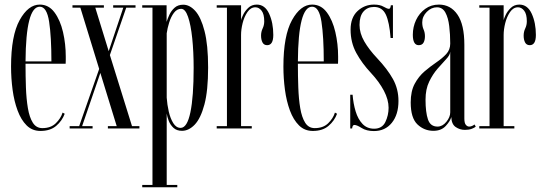

<svg xmlns="http://www.w3.org/2000/svg" viewBox="-20 -546 2314 816"><path d="M152 10.5Q117 10.5 93.2 -13Q69.5 -36.5 54.8 -76.2Q40 -116 33.5 -164.5Q27 -213 27 -263Q27 -394.5 63.5 -460.5Q100 -526.5 149 -526.5Q187 -526.5 211.5 -493.5Q236 -460.5 247.8 -409.8Q259.5 -359 259.5 -305.5Q259.5 -297.5 259.5 -290Q259.5 -282.5 259 -275H88.5V-273Q88.5 -222 90.2 -173.8Q92 -125.5 98.5 -86.5Q105 -47.5 119.5 -24.5Q134 -1.5 160 -1.5Q196 -1.5 217.2 -22.2Q238.5 -43 246 -67.5L255 -62.5Q244 -32.5 218.8 -11Q193.5 10.5 152 10.5ZM149 -517.5Q90 -517.5 88.5 -285H198.5Q198.5 -389.5 188.8 -453.5Q179 -517.5 149 -517.5Z M276 0V-10H316.5L401.5 -253L321.5 -513.5H288V-523.5H421.5V-513.5H385L442 -328.5L504 -513.5H461V-523.5H556V-513.5H516.5L447 -312L541 -10H572.5V0H438.5V-10H476L406.5 -236L329 -10H373.5V0Z M584.5 250V240H628V-513.5H584.5V-523.5H688V-453Q692 -466 699.8 -483Q707.5 -500 721.8 -513Q736 -526 759 -526Q786 -526 810 -499.5Q834 -473 849.2 -414.2Q864.5 -355.5 864.5 -259Q864.5 -161 848.8 -102Q833 -43 807.8 -16.5Q782.5 10 753.5 10Q731 10 717.5 -2.5Q704 -15 697.2 -32.2Q690.5 -49.5 688.5 -63.5V240H733.5V250ZM747.5 -2.5Q775.5 -2.5 789.2 -68.8Q803 -135 803 -257Q803 -326 797 -383.2Q791 -440.5 779.2 -474.5Q767.5 -508.5 750 -508.5Q732 -508.5 719.2 -491.5Q706.5 -474.5 699 -450.2Q691.5 -426 688.5 -404.5V-131Q690.5 -101.5 697.2 -72Q704 -42.5 716.5 -22.5Q729 -2.5 747.5 -2.5Z M901 0V-10H944.5V-513.5H901V-523.5H1004.5V-460.5Q1005.5 -466.5 1013 -482.5Q1020.5 -498.5 1035 -512.5Q1049.5 -526.5 1071.5 -526.5Q1106 -526.5 1123.8 -487.8Q1141.5 -449 1141.5 -397.5Q1141.5 -354 1115.5 -354Q1101.5 -354 1095.5 -365.8Q1089.5 -377.5 1089.5 -394.5Q1089.5 -411 1096.2 -425Q1103 -439 1103 -455.5Q1103 -486 1091.8 -500.5Q1080.5 -515 1065.5 -515Q1045.5 -515 1031.8 -495Q1018 -475 1011.2 -447.8Q1004.5 -420.5 1004.5 -397.5V-10H1050V0Z M1309.5 10.5Q1274.5 10.5 1250.8 -13Q1227 -36.5 1212.2 -76.2Q1197.5 -116 1191 -164.5Q1184.5 -213 1184.5 -263Q1184.5 -394.5 1221 -460.5Q1257.5 -526.5 1306.5 -526.5Q1344.5 -526.5 1369 -493.5Q1393.5 -460.5 1405.2 -409.8Q1417 -359 1417 -305.5Q1417 -297.5 1417 -290Q1417 -282.5 1416.5 -275H1246V-273Q1246 -222 1247.8 -173.8Q1249.5 -125.5 1256 -86.5Q1262.5 -47.5 1277 -24.5Q1291.5 -1.5 1317.5 -1.5Q1353.5 -1.5 1374.8 -22.2Q1396 -43 1403.5 -67.5L1412.5 -62.5Q1401.5 -32.5 1376.2 -11Q1351 10.5 1309.5 10.5ZM1306.5 -517.5Q1247.5 -517.5 1246 -285H1356Q1356 -389.5 1346.2 -453.5Q1336.5 -517.5 1306.5 -517.5Z M1569 11Q1537.5 11 1517 -2Q1496.5 -15 1486 -15Q1478 -15 1476.5 0H1468.5V-143.5H1478.5Q1481.5 -105.5 1491.5 -72.5Q1501.5 -39.5 1520.8 -19.2Q1540 1 1570 1Q1604 1 1617.8 -27.5Q1631.5 -56 1631.5 -88Q1631.5 -122.5 1611.5 -160.5Q1591.5 -198.5 1557 -235.5Q1518.5 -276.5 1494.2 -321Q1470 -365.5 1470 -420Q1470 -471.5 1499.5 -499Q1529 -526.5 1569.5 -526.5Q1595 -526.5 1610.2 -517.5Q1625.5 -508.5 1633 -508.5Q1639.5 -508.5 1641 -523.5H1650V-384.5H1640Q1635 -451.5 1619.8 -484Q1604.5 -516.5 1569.5 -516.5Q1542 -516.5 1525 -497.2Q1508 -478 1508 -440Q1508 -405 1528.2 -370Q1548.5 -335 1583 -298.5Q1626 -253 1649.8 -210.5Q1673.5 -168 1673.5 -117Q1673.5 -59 1645.2 -24Q1617 11 1569 11Z M1822 10Q1783 10 1754.2 -17.2Q1725.5 -44.5 1725.5 -110.5Q1725.5 -158.5 1742.5 -190Q1759.5 -221.5 1784.5 -242.8Q1809.5 -264 1834.5 -281Q1859.5 -298 1876.5 -316.2Q1893.5 -334.5 1893.5 -361Q1893.5 -400 1889.2 -435.2Q1885 -470.5 1872.8 -492.8Q1860.5 -515 1837 -515Q1813 -515 1793.8 -495.5Q1774.5 -476 1774.5 -451Q1774.5 -433.5 1780.2 -420.8Q1786 -408 1786 -392Q1786 -375.5 1780 -364.8Q1774 -354 1759.5 -354Q1734.5 -354 1734.5 -398.5Q1734.5 -431.5 1748.2 -460.8Q1762 -490 1787 -508.2Q1812 -526.5 1845.5 -526.5Q1895 -526.5 1924.2 -484Q1953.5 -441.5 1953.5 -355.5V-42Q1953.5 -23 1959.8 -15.5Q1966 -8 1974 -8Q1980.5 -8 1987 -11Q1993.5 -14 1996.5 -17L2002 -8Q1997 -3 1984.8 1.5Q1972.5 6 1956 6Q1934.5 6 1916.8 -6Q1899 -18 1898 -48.5Q1893.5 -31.5 1874.5 -10.8Q1855.5 10 1822 10ZM1839.5 -8Q1860.5 -8 1877 -28.2Q1893.5 -48.5 1893.5 -68.5V-326.5Q1892.5 -312 1876.5 -295Q1860.5 -278 1840 -254.5Q1819.5 -231 1804 -199Q1788.5 -167 1788.5 -122.5Q1788.5 -69 1798.8 -38.5Q1809 -8 1839.5 -8Z M2017 0V-10H2060.5V-513.5H2017V-523.5H2120.5V-460.5Q2121.5 -466.5 2129 -482.5Q2136.5 -498.5 2151 -512.5Q2165.5 -526.5 2187.5 -526.5Q2222 -526.5 2239.8 -487.8Q2257.5 -449 2257.5 -397.5Q2257.5 -354 2231.5 -354Q2217.5 -354 2211.5 -365.8Q2205.5 -377.5 2205.5 -394.5Q2205.5 -411 2212.2 -425Q2219 -439 2219 -455.5Q2219 -486 2207.8 -500.5Q2196.5 -515 2181.5 -515Q2161.5 -515 2147.8 -495Q2134 -475 2127.2 -447.8Q2120.5 -420.5 2120.5 -397.5V-10H2166V0Z"/></svg>

Font: Imbue 100pt Light
Style: Regular
Weight: 300
Designer: Tyler Finck
Foundry: Etcetera Type Company
Version: Version 1.102; ttfautohint (v1.8.3)